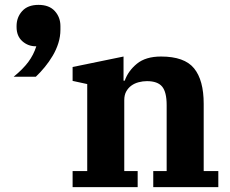

<svg xmlns="http://www.w3.org/2000/svg" viewBox="-20 -768 943 788"><path d="M278 -66H338V-423L278 -436V-493L487 -536V-437H492Q506 -477 542 -506.5Q578 -536 641 -536Q737 -536 776.5 -487.5Q816 -439 816 -342V-66H876V0H609V-66H664V-337Q664 -390 645.5 -412.5Q627 -435 583 -435Q566 -435 549 -430.5Q532 -426 519 -416.5Q506 -407 498 -392.5Q490 -378 490 -357V-66H545V0H278ZM36 -453Q74 -484 96 -513.5Q118 -543 129 -578H127Q95 -578 71.5 -599Q48 -620 48 -657V-661Q48 -697 71 -722.5Q94 -748 138 -748Q182 -748 205 -722.5Q228 -697 228 -661V-646Q228 -618 219.5 -591Q211 -564 196.5 -539.5Q182 -515 164 -493Q146 -471 127 -453H36Z"/></svg>

Font: IBM Plex Serif
Style: Bold
Weight: 700
Designer: Mike Abbink, Paul van der Laan, Pieter van Rosmalen
Foundry: Bold Monday
Version: Version 2.008